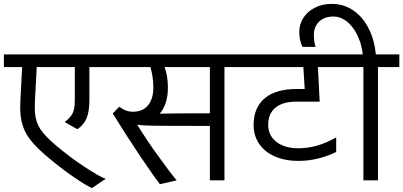

<svg xmlns="http://www.w3.org/2000/svg" viewBox="-30 -928 2075 988"><path d="M-10 -648H540V-583H430V-414Q430 -353 415 -318.5Q400 -284 368 -263L303 -300Q333 -323 344 -345.5Q355 -368 355 -414V-583H159L150 -414Q149 -401 149 -377Q149 -335 158 -305.5Q167 -276 188.5 -248.5Q210 -221 253 -184Q329 -119 408 -67.5Q487 -16 514 -8L443 40Q412 26 345 -20Q278 -66 202 -131Q128 -195 101 -247.5Q74 -300 74 -375Q74 -400 75 -414L84 -583H-10Z M1235 -583H1125V0H1050V-280Q827 -280 764.5 -281Q702 -282 680 -286H676L695 -256Q735 -194 759 -160Q853 -29 879 0L793 20Q767 -13 695 -119Q656 -177 616.5 -238.5Q577 -300 550 -344L584 -379Q616 -353 654 -353Q704 -353 731.5 -386Q759 -419 759 -477Q759 -533 744 -583H520V-648H1235ZM1050 -345V-583H817Q834 -535 834 -477Q834 -393 792 -343Q845 -345 1050 -345Z M1750 -583H1606L1615 -405H1495Q1425 -405 1387.5 -374Q1350 -343 1350 -285Q1350 -231 1392.5 -198Q1435 -165 1505 -165Q1603 -165 1700 -221V-146Q1663 -127 1611.5 -113.5Q1560 -100 1505 -100Q1437 -100 1384.5 -123Q1332 -146 1303.5 -188Q1275 -230 1275 -285Q1275 -374 1332 -422Q1389 -470 1495 -470H1538L1531 -583H1215V-648H1750Z M1510 -764Q1510 -803 1531 -836Q1552 -869 1590.5 -888.5Q1629 -908 1677 -908Q1739 -908 1788 -874.5Q1837 -841 1867 -781.5Q1897 -722 1904 -648H2025V-583H1915V0H1840V-583H1730V-648H1837Q1829 -710 1805.5 -754Q1782 -798 1751 -820.5Q1720 -843 1687 -843Q1639 -843 1612 -816.5Q1585 -790 1585 -748Q1585 -732 1587.5 -714.5Q1590 -697 1594 -687H1526Q1510 -721 1510 -764Z"/></svg>

Font: Madhuban Light
Style: Regular
Weight: 300
Designer: jaikishan Patel
Foundry: MagicType
Version: Version 1.000